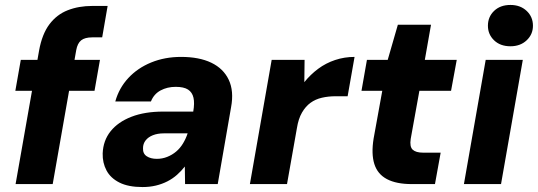

<svg xmlns="http://www.w3.org/2000/svg" viewBox="-20 -744 2174 776"><path d="M43 0 138 -540Q150 -606 179.5 -645.5Q209 -685 253.5 -702.5Q298 -720 353 -720H415L393 -593H353Q323 -593 308 -581Q293 -569 288 -541L193 0ZM42 -377 64 -502H384L362 -377Z M556 12Q499 12 463 -6Q427 -24 410.5 -55Q394 -86 395 -124Q397 -176 427 -213.5Q457 -251 511 -272Q565 -293 640 -293H761Q767 -327 762 -349Q757 -371 740 -382Q723 -393 690 -393Q656 -393 629 -378.5Q602 -364 590 -334H446Q461 -388 498.5 -428.5Q536 -469 591 -491.5Q646 -514 712 -514Q785 -514 834 -490.5Q883 -467 904.5 -421.5Q926 -376 914 -311L860 0H728L727 -71Q713 -53 695.5 -37.5Q678 -22 656.5 -11Q635 0 610 6Q585 12 556 12ZM614 -102Q636 -102 656 -110Q676 -118 692 -131.5Q708 -145 719.5 -164Q731 -183 738 -204V-205H642Q617 -205 598 -197.5Q579 -190 568.5 -176.5Q558 -163 558 -145Q557 -123 573 -112.5Q589 -102 614 -102Z M990 0 1078 -502H1211L1210 -412Q1235 -443 1266 -466Q1297 -489 1334.5 -501.5Q1372 -514 1413 -514L1385 -355H1337Q1307 -355 1281 -349Q1255 -343 1235 -328.5Q1215 -314 1200.5 -289Q1186 -264 1180 -226L1140 0Z M1644 0Q1582 0 1544 -20Q1506 -40 1493 -81Q1480 -122 1490 -184L1525 -377H1441L1463 -502H1547L1588 -644H1722L1697 -502H1826L1803 -377H1675L1640 -183Q1635 -151 1648 -139Q1661 -127 1690 -127H1761L1738 0Z M1855 0 1943 -502H2093L2005 0ZM2043 -557Q2002 -557 1977 -581Q1952 -605 1952 -640Q1952 -676 1977 -700Q2002 -724 2043 -724Q2083 -724 2108.5 -700Q2134 -676 2134 -640Q2134 -605 2108.5 -581Q2083 -557 2043 -557Z"/></svg>

Font: DM Sans 16pt Black
Style: Italic
Weight: 900
Italic angle: -10°
Version: Version 4.004;gftools[0.9.30]